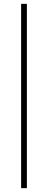

<svg xmlns="http://www.w3.org/2000/svg" viewBox="-20 -840 250 1000"><path d="M90 -820H120V140H90Z"/></svg>

Font: Kalnia Expanded
Style: Bold
Weight: 700
Width: 7
Designer: Frida Medrano
Foundry: Frida Medrano
Version: Version 1.105